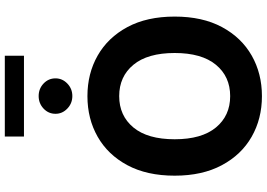

<svg xmlns="http://www.w3.org/2000/svg" viewBox="-180 -952 1141 822"><g transform="rotate(-90 391.0 -540.5)"><path d="M731.5 -363.6Q731.5 -244.7 686.6 -161.2Q641.7 -77.8 564.6 -33.9Q487.6 9.9 391 9.9Q294 9.9 217 -34.1Q139.9 -78.1 95.2 -161.8Q50.4 -245.4 50.4 -363.6Q50.4 -482.6 95.2 -566.1Q139.9 -649.5 217 -693.4Q294 -737.2 391 -737.2Q487.6 -737.2 564.6 -693.4Q641.7 -649.5 686.6 -566.1Q731.5 -482.6 731.5 -363.6ZM575.6 -363.6Q575.6 -479.4 525.2 -540.3Q474.8 -601.2 391 -601.2Q307.2 -601.2 256.7 -540.3Q206.3 -479.4 206.3 -363.6Q206.3 -248.2 256.7 -187.1Q307.2 -126.1 391 -126.1Q474.8 -126.1 525.2 -187.1Q575.6 -248.2 575.6 -363.6ZM563.9 -1090.9V-1008.9H218V-1090.9ZM391.3 -801.8Q360.1 -801.8 337.7 -823.2Q315.3 -844.5 315.3 -873.9Q315.3 -904.1 337.7 -925.1Q360.1 -946 391.3 -946Q422.6 -946 444.8 -925.1Q467 -904.1 467 -873.9Q467 -844.5 444.8 -823.2Q422.6 -801.8 391.3 -801.8Z"/></g></svg>

Font: Inter Zeller
Style: Bold
Weight: 700
Designer: Rasmus Andersson; Joe Bland
Foundry: zeller
Version: Version 3.015;git-dec3a8cb1